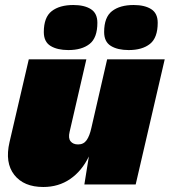

<svg xmlns="http://www.w3.org/2000/svg" viewBox="-20 -737 678 767"><path d="M153 10Q75 10 37 -38.5Q-1 -87 18 -169L95 -500H325L258 -210Q252 -185 262 -172.5Q272 -160 292 -160Q314 -160 326 -177Q338 -194 345 -226L408 -500H638L522 0H317L335 -112Q307 -54 260.5 -22Q214 10 153 10ZM494 -537Q450 -537 423 -553.5Q396 -570 396 -609Q396 -668 427.5 -692.5Q459 -717 514 -717Q558 -717 584 -700.5Q610 -684 610 -646Q610 -586 579 -561.5Q548 -537 494 -537ZM253 -537Q209 -537 182 -553.5Q155 -570 155 -609Q155 -668 186.5 -692.5Q218 -717 273 -717Q317 -717 343 -700.5Q369 -684 369 -646Q369 -586 338 -561.5Q307 -537 253 -537Z"/></svg>

Font: Work Sans Black
Style: Italic
Weight: 900
Italic angle: -13°
Designer: Wei Huang
Foundry: Wei Huang
Version: Version 2.009; ttfautohint (v1.8.3)